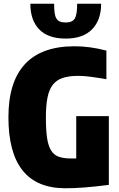

<svg xmlns="http://www.w3.org/2000/svg" viewBox="-20 -996 636 1025"><path d="M331 -790Q237 -790 189.5 -839Q142 -888 142 -976H269Q269 -947 271.5 -928Q274 -909 281 -897.5Q288 -886 300 -881Q312 -876 331 -876Q367 -876 379.5 -897.5Q392 -919 392 -976H520Q520 -889 471.5 -839.5Q423 -790 331 -790ZM329 9Q25 9 25 -370Q25 -559 113.5 -654Q202 -749 378 -749Q418 -749 459.5 -743.5Q501 -738 548 -726V-573Q497 -582 461.5 -586.5Q426 -591 397 -591Q348 -591 315 -580Q282 -569 262 -543.5Q242 -518 233.5 -475Q225 -432 225 -369Q225 -304 231 -261.5Q237 -219 252 -194Q267 -169 293 -159.5Q319 -150 358 -150H387V-376H561V-9Q482 1 428.5 5Q375 9 329 9Z"/></svg>

Font: Encode Sans Compressed
Style: Black
Weight: 900
Designer: Pablo Impallari, Andres Torresi
Foundry: Pablo Impallari, Andres Torresi
Version: Version 1.000; ttfautohint (v1.00) -l 8 -r 50 -G 200 -x 14 -